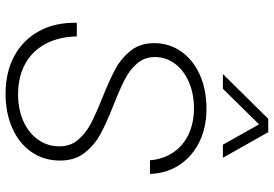

<svg xmlns="http://www.w3.org/2000/svg" viewBox="-167 -805 984 690"><g transform="rotate(90 325.0 -460.0)"><path d="M62 -244H111Q112 -180 137.5 -132Q163 -84 209.5 -58.5Q256 -33 319 -33Q373 -33 415.5 -52Q458 -71 482 -105Q506 -139 506 -181Q506 -221 482.5 -248.5Q459 -276 425 -294Q391 -312 331 -336Q266 -362 227.5 -383Q189 -404 162 -438Q135 -472 135 -522Q135 -576 165 -619Q195 -662 248.5 -686Q302 -710 371 -710Q438 -710 490 -684.5Q542 -659 572.5 -613Q603 -567 605 -507H556Q552 -555 527.5 -591Q503 -627 462 -646Q421 -665 369 -665Q316 -665 274 -646.5Q232 -628 208.5 -596Q185 -564 185 -525Q185 -488 207.5 -461.5Q230 -435 263.5 -417.5Q297 -400 355 -377Q421 -351 461 -329.5Q501 -308 529 -272.5Q557 -237 557 -184Q557 -126 526.5 -81.5Q496 -37 441 -12.5Q386 12 317 12Q239 12 181 -19.5Q123 -51 91.5 -109Q60 -167 62 -244ZM407 -932H455L547 -769H500L427 -899L299 -769H246Z"/></g></svg>

Font: Azeret Mono Thin
Style: Italic
Weight: 100
Italic angle: -12°
Designer: Martin Vácha
Foundry: Displaay
Version: Version 1.000; Glyphs 3.0.3, build 3074